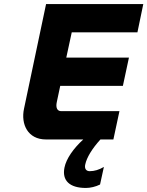

<svg xmlns="http://www.w3.org/2000/svg" viewBox="-20 -690 729 950"><path d="M208 -670 99 -153C82 -75 118 0 207 0H392C343 45 308 95 299 139C286 203 324 240 405 240C427 240 453 234 475 223L494 136C470 150 447 157 424 157C405 157 397 143 402 123C409 90 435 46 477 0H541L571 -140H283C263 -140 255 -157 261 -185L278 -265H588L618 -405H308L335 -530H660L689 -670Z"/></svg>

Font: LT Wave Mono Black
Style: Italic
Weight: 900
Designer: Daniel Lyons
Version: Version 2.5 (Glyphs App)